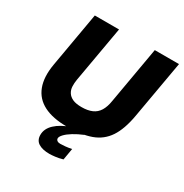

<svg xmlns="http://www.w3.org/2000/svg" viewBox="-197 -820 1129 1181"><g transform="rotate(30 367.0 -229.5)"><path d="M328 10Q228 10 164.5 -22.5Q101 -55 76.5 -119.5Q52 -184 68 -278L136 -668H308L238 -269Q234 -244 235 -221Q236 -198 248 -179Q260 -160 283.5 -149.5Q307 -139 347 -139Q390 -139 420 -152Q450 -165 467.5 -193.5Q485 -222 492 -267L562 -668H734L662 -258Q644 -156 605 -97.5Q566 -39 499 -14.5Q432 10 328 10ZM320 209Q269 209 241 191Q213 173 213 135Q213 91 250.5 56Q288 21 350 0H448Q409 16 379 34.5Q349 53 332.5 70.5Q316 88 316 100Q316 110 324 116Q332 122 346 122Q359 122 381 120Q403 118 426 113L412 195Q385 203 359 206Q333 209 320 209Z"/></g></svg>

Font: Gantari ExtraBold
Style: Italic
Weight: 800
Italic angle: -10°
Designer: Anugrah Pasau
Foundry: Lafontype
Version: Version 1.000